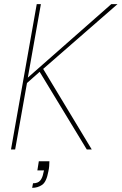

<svg xmlns="http://www.w3.org/2000/svg" viewBox="-20 -720 586 925"><path d="M33 0 157 -700H177L114 -346L516 -700H546L188 -388L422 0H398L171 -374L110 -320L53 0ZM135 185 139 163Q163 163 174 149.5Q185 136 189 113L192 101H160L167 57H218Q218 67 217 80Q216 93 213 106Q204 156 183 170.5Q162 185 135 185Z"/></svg>

Font: DM Sans 12pt Thin
Style: Italic
Weight: 250
Italic angle: -10°
Version: Version 4.004;gftools[0.9.30]